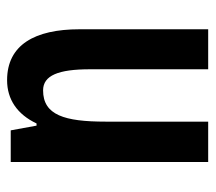

<svg xmlns="http://www.w3.org/2000/svg" viewBox="-52 -596 593 528"><g transform="rotate(90 244.0 -332.5)"><path d="M426 -609H315V-327C315 -214 297 -155 229 -155C188 -155 171 -197 171 -284V-609H61V-255C61 -132 104 -56 201 -56C254 -56 295 -84 320 -137H326L339 -66H426Z"/></g></svg>

Font: Noto Sans Malayalam UI ExtraCondensed SemiBold
Style: Regular
Weight: 600
Width: 2
Designer: Jelle Bosma - Monotype Design Team
Foundry: Monotype Imaging Inc.
Version: Version 2.104